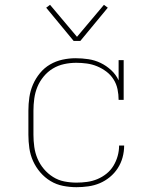

<svg xmlns="http://www.w3.org/2000/svg" viewBox="-20 -770 640 798"><path d="M298 8Q270 8 242 2.5Q214 -3 190 -17.5Q166 -32 147.5 -53.5Q129 -75 117.5 -100.5Q106 -126 102 -154Q98 -182 98 -210V-310Q98 -338 102 -365.5Q106 -393 117 -418.5Q128 -444 146 -466Q164 -488 188 -502Q212 -516 239.5 -522Q267 -528 294 -528Q321 -528 347.5 -524Q374 -520 398 -508.5Q422 -497 442 -478.5Q462 -460 473 -436V-520H494V-355H473Q473 -377 468.5 -399Q464 -421 452 -440Q440 -459 422 -472.5Q404 -486 383.5 -494.5Q363 -503 341 -506Q319 -509 297 -509Q271 -509 246 -503.5Q221 -498 199.5 -485Q178 -472 161.5 -452Q145 -432 135.5 -409Q126 -386 122.5 -360.5Q119 -335 119 -310V-210Q119 -185 122.5 -159.5Q126 -134 136 -110.5Q146 -87 162.5 -67.5Q179 -48 200.5 -34.5Q222 -21 247 -16Q272 -11 298 -11Q320 -11 342 -14Q364 -17 384.5 -25.5Q405 -34 422.5 -48Q440 -62 451.5 -81Q463 -100 469 -121.5Q475 -143 475 -165H496Q496 -140 489.5 -116Q483 -92 469.5 -71Q456 -50 436.5 -34Q417 -18 394.5 -8.5Q372 1 347 4.5Q322 8 298 8ZM286 -600 172 -738 188 -750 300 -617 412 -750 428 -738 314 -600Z"/></svg>

Font: Iosevka HT Thin Extended
Style: Regular
Weight: 100
Width: 7
Monospace: yes
Designer: Belleve Invis
Foundry: Belleve Invis
Version: Version 32.3.0; ttfautohint (v1.8.4)